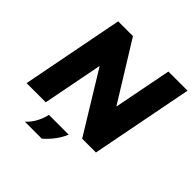

<svg xmlns="http://www.w3.org/2000/svg" viewBox="-225 -877 1239 1239"><g transform="rotate(45 394.0 -258.0)"><path d="M19.2 0 155.2 -700H290.1L534.3 -305H536.3L613.5 -700H788.2L652.2 0H526.4L275.7 -409.6H273.7L194 0ZM187.6 184Q219.1 154 238.2 118.2Q257.2 82.5 266.2 43H446.5Q430.5 82 403.8 117.7Q377 153.5 342 184Z"/></g></svg>

Font: REM Medium
Style: Italic
Weight: 500
Italic angle: -11°
Designer: Octavio Pardo
Foundry: Ashler Design
Version: Version 1.005;gftools[0.9.28]